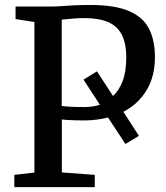

<svg xmlns="http://www.w3.org/2000/svg" viewBox="-20 -770 682 790"><path d="M39 0V-50.5L121.5 -60V-679.5L44 -691.5V-743H179Q208.5 -743 232 -744.8Q255.5 -746.5 282.8 -748Q310 -749.5 351.5 -749.5Q453.5 -749.5 511.5 -724.2Q569.5 -699 593.5 -651Q617.5 -603 617.5 -535Q617.5 -455.5 582.8 -398.2Q548 -341 487.5 -310L551.5 -211L496 -177.5L424.5 -286.5Q402.5 -281 378 -277.8Q353.5 -274.5 327.5 -274.5Q310 -274.5 290 -275Q270 -275.5 254.5 -276.5Q239 -277.5 234.5 -278.5V-60.5L370 -50.5V0ZM327.5 -329.5Q344 -329.5 360 -331.8Q376 -334 391 -339L323.5 -442.5L379 -476.5L445 -375Q470 -398 484.8 -436.8Q499.5 -475.5 499.5 -534Q499.5 -592 480.8 -627.8Q462 -663.5 424 -679.5Q386 -695.5 328 -695.5Q306 -695.5 289.2 -694.2Q272.5 -693 259.2 -691.5Q246 -690 234 -689.5V-334Q246.5 -332 270.5 -330.8Q294.5 -329.5 327.5 -329.5Z"/></svg>

Font: Merriweather 20pt Medium
Style: Regular
Weight: 500
Version: Version 2.100